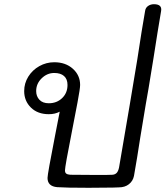

<svg xmlns="http://www.w3.org/2000/svg" viewBox="-20 -891 787 913"><path d="M746 -838Q730 -745 710 -615Q681 -435 673 -394Q670 -379 647 -237Q632 -138 617 -54Q612 -30 593 -15Q574 0 545 0Q529 0 517 1L401 2Q293 2 252 -1Q206 -5 206 -45Q206 -63 242 -247Q242 -249 264 -360Q242 -348 212 -348Q159 -348 127 -379.5Q95 -411 95 -458Q95 -495 114.5 -526.5Q134 -558 167 -576.5Q200 -595 238 -595Q292 -595 326.5 -564Q361 -533 361 -487Q361 -470 348.5 -403.5Q336 -337 322 -266Q289 -99 289 -81Q289 -70 295 -65.5Q301 -61 314 -60L447 -59Q496 -59 515 -60Q527 -61 534.5 -68.5Q542 -76 546 -94L597 -393L633 -609Q655 -755 670 -839Q672 -854 684 -862.5Q696 -871 712 -871Q752 -871 746 -838ZM212 -400Q250 -400 275.5 -424.5Q301 -449 301 -487Q301 -515 284.5 -529.5Q268 -544 238 -544Q204 -544 178 -518.5Q152 -493 152 -458Q152 -433 167.5 -416.5Q183 -400 212 -400Z"/></svg>

Font: Mali
Style: Italic
Weight: 400
Italic angle: -10°
Version: Version 1.000; ttfautohint (v1.6)